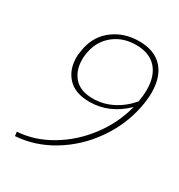

<svg xmlns="http://www.w3.org/2000/svg" viewBox="-160 -774 832 890"><g transform="rotate(30 255.5 -329.5)"><path d="M497 -486Q497 -448 488 -403Q466 -296 401.5 -205Q337 -114 244.5 -58Q152 -2 49 5L46 -17Q138 -23 223.5 -74Q309 -125 371 -207Q433 -289 458 -387Q374 -305 268 -305Q191 -305 152 -346.5Q113 -388 113 -453Q113 -475 120 -508Q136 -580 193.5 -622Q251 -664 329 -664Q411 -664 454 -617Q497 -570 497 -486ZM465 -421Q471 -456 471 -486Q471 -560 433.5 -601Q396 -642 325 -642Q257 -642 209 -605Q161 -568 147 -507Q141 -482 141 -458Q141 -400 174 -363Q207 -326 274 -326Q328 -326 377.5 -351Q427 -376 465 -421Z"/></g></svg>

Font: Ysabeau Infant Extralight
Style: Italic
Weight: 200
Italic angle: -12°
Designer: Christian Thalmann (Catharsis Fonts)
Version: Version 0.003